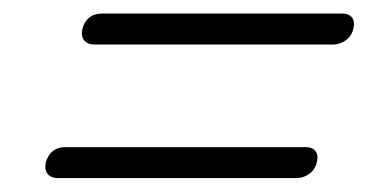

<svg xmlns="http://www.w3.org/2000/svg" viewBox="-20 -480 529 276"><path d="M98.5 -439Q105 -460.5 126.5 -460.5H472.5Q481.5 -460.5 486 -454.8Q490.5 -449 488 -439Q485.5 -428 477 -422Q468.5 -416 459 -416H115.5Q106 -416 101 -422Q96 -428 98.5 -439ZM46 -247Q52.5 -268.5 74 -268.5H420Q429 -268.5 433.5 -262.8Q438 -257 435.5 -247Q433 -236 424.5 -230Q416 -224 406.5 -224H63Q53.5 -224 48.5 -230Q43.5 -236 46 -247Z"/></svg>

Font: Fraunces 144pt SuperSoft Light
Style: Italic
Weight: 300
Italic angle: -16°
Version: Version 1.000;[b76b70a41]